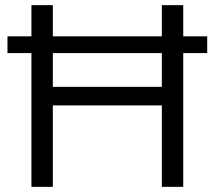

<svg xmlns="http://www.w3.org/2000/svg" viewBox="-20 -725 832 745"><path d="M102 0V-519H9V-584H102V-705H185V-584H608V-705H691V-584H784V-519H691V0H608V-316H185V0ZM185 -388H608V-519H185Z"/></svg>

Font: Winston
Style: Regular
Weight: 400
Designer: Original fonts by Vernon Adams / Changes by Cristiano Sobral
Foundry: Original fonts by Vernon Adams / Changes by Cristiano Sobral
Version: Version 2.503;July 17, 2020;FontCreator 13.0.0.2655 64-bit